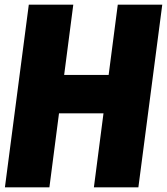

<svg xmlns="http://www.w3.org/2000/svg" viewBox="-20 -800 713 820"><path d="M673 -780 571 0H381L422 -316H232L191 0H1L103 -780H293L254 -480H444L483 -780Z"/></svg>

Font: Tanohe Sans Black
Style: Italic
Weight: 900
Designer: Village Type and Design LLC & Cristiano Sobral
Foundry: Cooper Hewitt Smithsonian Design Museum
Version: Version 1.00;January 12, 2020;FontCreator 12.0.0.2547 64-bit